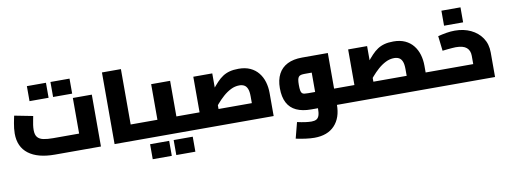

<svg xmlns="http://www.w3.org/2000/svg" viewBox="-73 -1137 4856 1833"><g transform="rotate(-10 2355.0 -220.0)"><path d="M382.9 0Q217.3 0 128.7 -67.5Q40 -135 40 -263.9Q40 -288.3 42.9 -313.9Q45.9 -339.5 50.1 -362.8Q54.2 -386 58.2 -404.7Q62.2 -423.4 64.3 -434L242.9 -399.1Q240.8 -385.9 235.9 -363.2Q231 -340.5 227.4 -314.8Q223.8 -289.1 223.8 -265.7Q223.8 -220 242.9 -196.8Q262.1 -173.5 300 -165.6Q338 -157.6 392.9 -157.6H645.6V-502.8H829.4V0ZM233 -544.8V-690.3H417.9V-544.8ZM461.5 -544.8V-690.3H646.4V-544.8Z M1145.3 0V-157.6H1267.7V0ZM961.5 0V-694.5H1145.3V0ZM1267.7 0V-157.6Q1278.6 -157.6 1283.1 -136.6Q1287.7 -115.7 1287.7 -79.1Q1287.7 -42.5 1283.1 -21.3Q1278.6 0 1267.7 0Z M1588.5 0V-157.6H1725.2V0ZM1268 0V-157.6H1514.1L1404.7 -67.8V-502.8H1588.5V0ZM1268 0Q1257.1 0 1252.6 -21.3Q1248 -42.5 1248 -79.1Q1248 -115.7 1252.6 -136.6Q1257.1 -157.6 1268 -157.6ZM1725.2 0V-157.6Q1736.1 -157.6 1740.6 -136.6Q1745.2 -115.7 1745.2 -79.1Q1745.2 -42.5 1740.6 -21.3Q1736.1 0 1725.2 0ZM1295.2 205.4V60H1480.1V205.4ZM1523.7 205.4V60H1708.6V205.4Z M1725 0V-157.6H2478.8L2319.9 -21V-222.7Q2319.9 -271 2308.8 -297.3Q2297.8 -323.7 2278 -334.4Q2258.2 -345.2 2231.4 -345.2Q2188 -345.2 2148.1 -325Q2108.2 -304.9 2072.9 -273.6Q2037.7 -242.2 2008.7 -208.3Q1979.7 -174.4 1959.4 -146.4Q1939.2 -118.3 1928.7 -105.4L1897.4 -242.4Q1942.3 -297.2 1976.1 -339.8Q2009.9 -382.4 2038.7 -413.2Q2067.6 -444.1 2097.8 -463.7Q2127.9 -483.3 2164.6 -493Q2201.3 -502.8 2251.3 -502.8Q2316.2 -502.8 2363.7 -481Q2411.1 -459.2 2442.4 -420.2Q2473.7 -381.3 2488.7 -330.8Q2503.7 -280.2 2503.7 -222.7V0ZM1813.3 -157.6V-502.8H1997.1V-157.6ZM1725 0Q1714.1 0 1709.6 -21.3Q1705 -42.5 1705 -78.8Q1705 -115.7 1709.6 -136.6Q1714.1 -157.6 1725 -157.6Z M3117.3 0V-157.6H3226.3V0ZM2851.6 272Q2814.5 272 2767.4 265.7Q2720.3 259.4 2673.3 249.3L2713.3 95.3Q2756 104.8 2790.5 109.6Q2825.1 114.4 2851.6 114.4Q2880.8 114.4 2899 104.3Q2917.2 94.1 2925.4 69Q2933.5 43.8 2933.5 -2.3V-374.9L2978.7 -345.2H2867Q2844.7 -345.2 2830 -341.9Q2815.2 -338.6 2807.1 -328.8Q2798.9 -319 2795.3 -300.3Q2791.8 -281.5 2791.8 -251.1Q2791.8 -216.3 2795.3 -197.2Q2798.9 -178.2 2807.1 -169.8Q2815.2 -161.4 2830 -159.5Q2844.7 -157.6 2867 -157.6H2933.5V0H2867Q2782.7 0 2724.8 -26.8Q2666.9 -53.6 2637.5 -109.3Q2608 -165.1 2608 -251.1Q2608 -331.6 2637.5 -387.9Q2666.9 -444.2 2724.8 -473.5Q2782.7 -502.8 2867 -502.8H3117.3V-2.3Q3117.3 125 3048.4 198.5Q2979.5 272 2851.6 272ZM3226.3 0V-157.6Q3237.2 -157.6 3241.7 -136.6Q3246.3 -115.7 3246.3 -78.8Q3246.3 -42.5 3241.7 -21.3Q3237.2 0 3226.3 0Z M4004.7 0V-157.6H4113.7V0ZM3226 0V-157.6H3979.8L3820.9 -21V-222.7Q3820.9 -271 3809.8 -297.3Q3798.8 -323.7 3779 -334.4Q3759.2 -345.2 3732.4 -345.2Q3689 -345.2 3649.1 -325Q3609.2 -304.9 3573.9 -273.6Q3538.7 -242.2 3509.7 -208.3Q3480.7 -174.4 3460.4 -146.4Q3440.2 -118.3 3429.7 -105.4L3398.4 -242.4Q3443.3 -297.2 3477.1 -339.8Q3510.9 -382.4 3539.7 -413.2Q3568.6 -444.1 3598.8 -463.7Q3628.9 -483.3 3665.6 -493Q3702.3 -502.8 3752.3 -502.8Q3817.2 -502.8 3864.7 -481Q3912.1 -459.2 3943.4 -420.2Q3974.7 -381.3 3989.7 -330.8Q4004.7 -280.2 4004.7 -222.7V0ZM3314.3 -157.6V-502.8H3498.1V-157.6ZM3226 0Q3215.1 0 3210.6 -21.3Q3206 -42.5 3206 -78.8Q3206 -115.7 3210.6 -136.6Q3215.1 -157.6 3226 -157.6ZM4113.7 0V-157.6Q4124.6 -157.6 4129.1 -136.6Q4133.7 -115.7 4133.7 -78.8Q4133.7 -42.5 4129.1 -21.3Q4124.6 0 4113.7 0Z M4200 -334 4183.2 -478.4Q4227.2 -489.4 4267.9 -496.1Q4308.6 -502.8 4347.8 -502.8Q4433.6 -502.8 4501.6 -470.5Q4569.7 -438.3 4609.8 -379Q4649.9 -319.7 4649.9 -237.6V0H4114V-157.6H4525L4466.1 -110.5V-237.6Q4466.1 -289.5 4433.8 -317.3Q4401.6 -345.2 4329 -345.2Q4317 -345.2 4295.3 -343.5Q4273.6 -341.8 4248.4 -339.4Q4223.1 -337 4200 -334ZM4114 0Q4103.1 0 4098.6 -21.3Q4094 -42.5 4094 -78.8Q4094 -115.7 4098.6 -136.6Q4103.1 -157.6 4114 -157.6ZM4255.4 -566.9V-712.3H4440.3V-566.9Z"/></g></svg>

Font: TitilliumWeb ExtraLight
Style: Regular
Weight: 400
Designer: Mohamed Gaber, Accademia di Belle Arti di Urbino and others
Foundry: Kief Type Foundry, Accademia di Belle Arti di Urbino and others
Version: Version 3.000; ttfautohint (v1.8.2)